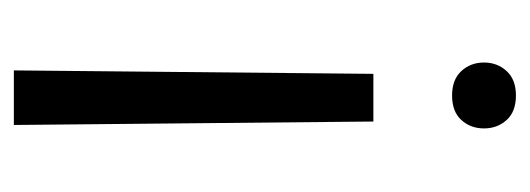

<svg xmlns="http://www.w3.org/2000/svg" viewBox="-260 -318 754 273"><g transform="rotate(90 116.5 -181.0)"><path d="M162.1 -492.7Q162.1 -473.6 150.1 -460.4Q138.2 -447.3 115.2 -447.3Q92.8 -447.3 80.6 -460.4Q68.4 -473.6 68.4 -492.7Q68.4 -511.7 80.6 -524.9Q92.8 -538.1 115.2 -538.1Q138.2 -538.1 150.1 -524.9Q162.1 -511.7 162.1 -492.7ZM79.6 175.8 84.5 -335.4H152.3L157.2 175.8Z"/></g></svg>

Font: Vazirmatn RD UI Light
Style: Regular
Weight: 300
Designer: Saber Rastikerdar
Foundry: Saber Rastikerdar
Version: Version 33.003